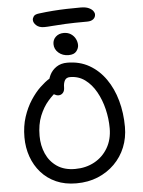

<svg xmlns="http://www.w3.org/2000/svg" viewBox="-66 -1083 851 1144"><g transform="rotate(-5 360.0 -511.0)"><path d="M344.2 10Q276.4 10 223.7 -13.3Q171 -36.6 134.3 -78.1Q97.6 -119.6 78.4 -173.9Q59.2 -228.2 59.2 -290Q59.2 -356.6 77.2 -411.5Q95.2 -466.4 122.9 -508.9Q150.6 -551.4 181.1 -580.4Q211.6 -609.4 236.7 -624.6Q261.8 -639.8 273.8 -639.8Q283.8 -639.8 292 -636.7Q300.2 -633.6 308.6 -620.8Q323.6 -599.4 313.1 -582Q302.6 -564.6 281.6 -550.8Q252.4 -530.6 221.8 -495.7Q191.2 -460.8 170.5 -410Q149.8 -359.2 149.8 -290Q149.8 -233 171.2 -184.2Q192.6 -135.4 236 -105.7Q279.4 -76 344.2 -76Q408.8 -76 459.8 -103.9Q510.8 -131.8 540.4 -182.3Q570 -232.8 570 -300Q570 -357.2 556.3 -414.3Q542.6 -471.4 515.9 -519.1Q489.2 -566.8 450.5 -595.4Q411.8 -624 360.8 -624Q338.4 -624 329.4 -607.6Q320.4 -591.2 320.4 -566.4Q320.4 -544.6 309.8 -533.2Q299.2 -521.8 284 -521.8Q271.4 -521.8 259.6 -528.9Q247.8 -536 240.2 -550.5Q232.6 -565 232.6 -585.2Q232.6 -618.8 246.5 -647.1Q260.4 -675.4 287.1 -693.2Q313.8 -711 351.2 -711Q425.4 -711 482.7 -678.4Q540 -645.8 580 -588.8Q620 -531.8 640.6 -457.6Q661.2 -383.4 661.2 -300Q661.2 -234.8 638.5 -178.7Q615.8 -122.6 573.3 -80.2Q530.8 -37.8 473 -13.9Q415.2 10 344.2 10ZM234.4 -934.2Q203.8 -934.2 186.9 -949.8Q170 -965.4 170 -982.4Q170 -992.8 177.7 -1003.8Q185.4 -1014.8 209.4 -1017.6Q254.6 -1023.4 295.5 -1026.4Q336.4 -1029.4 376.8 -1030.5Q417.2 -1031.6 459.6 -1031.6Q490.2 -1031.6 508.3 -1023.2Q526.4 -1014.8 534.2 -1003.9Q542 -993 542 -983.6Q542 -966 528.7 -955.2Q515.4 -944.4 491.8 -944.4Q410.4 -944.4 360.6 -941.9Q310.8 -939.4 281.7 -936.8Q252.6 -934.2 234.4 -934.2ZM364.2 -755.2Q328.4 -755.2 304.2 -776.4Q280 -797.6 280 -828.2Q280 -854.8 298.8 -872Q317.6 -889.2 346.4 -889.2Q371.4 -889.2 389.2 -877.4Q407 -865.6 416.2 -847.3Q425.4 -829 425.4 -809.8Q425.4 -791 411.3 -773.1Q397.2 -755.2 364.2 -755.2Z"/></g></svg>

Font: Shantell Sans Light
Style: Regular
Weight: 300
Designer: Stephen Nixon, Anya Danilova, Shantell Martin
Foundry: Arrow Type
Version: Version 1.011;[c5ecc13dd]